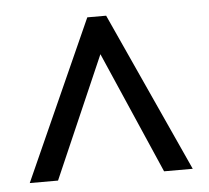

<svg xmlns="http://www.w3.org/2000/svg" viewBox="-38 -760 530 487"><g transform="rotate(-5 226.5 -516.0)"><path d="M201 -719H249L434 -313H361L226 -623L91 -313H19Z"/></g></svg>

Font: Noto Sans Devanagari Condensed
Style: Regular
Weight: 400
Width: 3
Designer: Jelle Bosma - Monotype Design Team
Foundry: Monotype Imaging Inc.
Version: Version 2.004; ttfautohint (v1.8.4.7-5d5b)